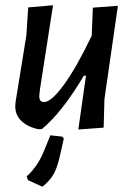

<svg xmlns="http://www.w3.org/2000/svg" viewBox="-20 -487 504 728"><path d="M181 -467 131 -145 129 -124Q128 -100 147 -100Q174 -100 221.5 -164.5Q269 -229 328 -352V-357L332 -458L427 -465L376 -111L373 -3L277 4L306 -200H298Q214 -59 138 3H126Q86 -5 61.5 -28Q37 -51 38 -86L39 -100L80 -353L87 -459ZM141 221 86 196 81 182Q123 144 146 87L171 26L216 31L222 38L206 109Q196 152 182 175.5Q168 199 141 221Z"/></svg>

Font: Alegreya Sans Medium
Style: Italic
Weight: 500
Italic angle: -7°
Designer: Juan Pablo del Peral
Foundry: Huerta Tipografica
Version: Version 2.007